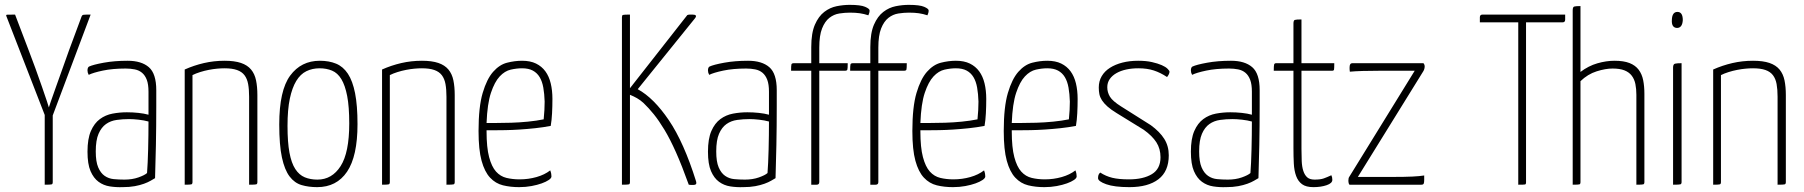

<svg xmlns="http://www.w3.org/2000/svg" viewBox="-20 -760 7421 790"><path d="M164 -287 6 -694Q4 -699 9 -699.5Q14 -700 42 -700L98 -553Q111 -520 125.5 -479.5Q140 -439 152.5 -403.5Q165 -368 173 -343.5Q181 -319 181 -318Q181 -319 189.5 -343.5Q198 -368 210.5 -403Q223 -438 237.5 -478.5Q252 -519 264 -553L316 -693Q318 -698 322.5 -699Q327 -700 353 -700L197 -285V-11Q197 -3 193 -1.5Q189 0 164 0Z M340 -470Q340 -482 346 -486Q363 -494 407 -502Q451 -510 505 -510Q562 -510 592.5 -483.5Q623 -457 623 -389V-325Q623 -239 621.5 -163Q620 -87 618 -27Q611 -23 600 -16.5Q589 -10 572.5 -4Q556 2 534.5 6Q513 10 485 10Q458 11 432 7Q406 3 385.5 -12Q365 -27 352.5 -56Q340 -85 340 -136Q340 -189 354 -221Q368 -253 391 -270Q414 -287 443 -292.5Q472 -298 502 -298Q526 -298 549.5 -295.5Q573 -293 591 -288V-383Q591 -413 584 -431.5Q577 -450 564.5 -460.5Q552 -471 534.5 -474.5Q517 -478 497 -478Q443 -478 403 -469.5Q363 -461 345 -452Q340 -461 340 -470ZM591 -260Q573 -265 550.5 -267.5Q528 -270 511 -270Q485 -270 460 -266.5Q435 -263 416 -249.5Q397 -236 385.5 -209.5Q374 -183 374 -137Q374 -95 384 -71.5Q394 -48 410.5 -36.5Q427 -25 448 -23Q469 -21 492 -21Q524 -21 549.5 -30Q575 -39 585 -48Q588 -86 589.5 -145Q591 -204 591 -260Z M740 -474Q778 -491 819 -500.5Q860 -510 904 -510Q945 -510 971.5 -501Q998 -492 1013 -474Q1028 -456 1033.5 -429.5Q1039 -403 1039 -369V-11Q1039 -3 1034.5 -1.5Q1030 0 1005 0V-362Q1005 -392 1001 -414Q997 -436 986 -450.5Q975 -465 955 -472Q935 -479 904 -479Q890 -479 873.5 -477.5Q857 -476 839 -472.5Q821 -469 803.5 -463.5Q786 -458 772 -451V-11Q772 -3 767.5 -1.5Q763 0 740 0Z M1129 -248Q1129 -388 1174 -449Q1219 -510 1296 -510Q1334 -510 1363 -498Q1392 -486 1411.5 -456.5Q1431 -427 1441 -376.5Q1451 -326 1451 -249Q1451 -117 1408 -53.5Q1365 10 1285 10Q1250 10 1221 1.5Q1192 -7 1171.5 -34Q1151 -61 1140 -112Q1129 -163 1129 -248ZM1163 -242Q1163 -175 1171 -132Q1179 -89 1195 -64.5Q1211 -40 1234 -30.5Q1257 -21 1286 -21Q1346 -21 1381.5 -76.5Q1417 -132 1417 -252Q1417 -321 1408.5 -365Q1400 -409 1384.5 -434.5Q1369 -460 1346 -469.5Q1323 -479 1295 -479Q1265 -479 1240.5 -467Q1216 -455 1199 -427Q1182 -399 1172.5 -354Q1163 -309 1163 -242Z M1552 -474Q1590 -491 1631 -500.5Q1672 -510 1716 -510Q1757 -510 1783.5 -501Q1810 -492 1825 -474Q1840 -456 1845.5 -429.5Q1851 -403 1851 -369V-11Q1851 -3 1846.5 -1.5Q1842 0 1817 0V-362Q1817 -392 1813 -414Q1809 -436 1798 -450.5Q1787 -465 1767 -472Q1747 -479 1716 -479Q1702 -479 1685.5 -477.5Q1669 -476 1651 -472.5Q1633 -469 1615.5 -463.5Q1598 -458 1584 -451V-11Q1584 -3 1579.5 -1.5Q1575 0 1552 0Z M2128 -510Q2162 -510 2185.5 -498.5Q2209 -487 2224 -466.5Q2239 -446 2246 -417Q2253 -388 2253 -353Q2253 -323 2251.5 -294Q2250 -265 2246 -242Q2215 -236 2182 -232.5Q2149 -229 2118 -227Q2087 -225 2059.5 -224.5Q2032 -224 2013 -224H1982V-219Q1982 -153 1992.5 -113.5Q2003 -74 2021 -54Q2039 -34 2064 -28Q2089 -22 2118 -22Q2154 -22 2187.5 -31.5Q2221 -41 2244 -59Q2247 -51 2248 -45Q2249 -39 2249 -34Q2249 -27 2238 -19.5Q2227 -12 2209 -5.5Q2191 1 2167 5.5Q2143 10 2116 10Q2080 10 2049.5 2.5Q2019 -5 1996.5 -29Q1974 -53 1961.5 -98.5Q1949 -144 1949 -221Q1949 -320 1966 -377.5Q1983 -435 2009 -464.5Q2035 -494 2066.5 -502Q2098 -510 2128 -510ZM2128 -479Q2106 -479 2081.5 -473.5Q2057 -468 2036 -445.5Q2015 -423 2000 -378Q1985 -333 1982 -254Q1995 -254 2022.5 -254Q2050 -254 2083.5 -255Q2117 -256 2152.5 -259.5Q2188 -263 2217 -269Q2219 -290 2220 -307Q2221 -324 2221 -342Q2220 -374 2215.5 -399.5Q2211 -425 2200.5 -442.5Q2190 -460 2172.5 -469.5Q2155 -479 2128 -479Z M2539 -689Q2539 -697 2543 -698.5Q2547 -700 2572 -700V-397L2808 -698Q2813 -700 2818.5 -700Q2824 -700 2829 -700Q2852 -700 2839 -684L2604 -393Q2670 -357 2732 -265.5Q2794 -174 2844 -14Q2849 1 2833 1Q2828 1 2823.5 1Q2819 1 2814 0Q2786 -78 2761.5 -133Q2737 -188 2714 -226Q2691 -264 2670 -290Q2649 -316 2628 -336Q2615 -348 2601 -356Q2587 -364 2572 -370V-11Q2572 -3 2568 -1.5Q2564 0 2539 0Z M2893 -470Q2893 -482 2899 -486Q2916 -494 2960 -502Q3004 -510 3058 -510Q3115 -510 3145.5 -483.5Q3176 -457 3176 -389V-325Q3176 -239 3174.5 -163Q3173 -87 3171 -27Q3164 -23 3153 -16.5Q3142 -10 3125.5 -4Q3109 2 3087.5 6Q3066 10 3038 10Q3011 11 2985 7Q2959 3 2938.5 -12Q2918 -27 2905.5 -56Q2893 -85 2893 -136Q2893 -189 2907 -221Q2921 -253 2944 -270Q2967 -287 2996 -292.5Q3025 -298 3055 -298Q3079 -298 3102.5 -295.5Q3126 -293 3144 -288V-383Q3144 -413 3137 -431.5Q3130 -450 3117.5 -460.5Q3105 -471 3087.5 -474.5Q3070 -478 3050 -478Q2996 -478 2956 -469.5Q2916 -461 2898 -452Q2893 -461 2893 -470ZM3144 -260Q3126 -265 3103.5 -267.5Q3081 -270 3064 -270Q3038 -270 3013 -266.5Q2988 -263 2969 -249.5Q2950 -236 2938.5 -209.5Q2927 -183 2927 -137Q2927 -95 2937 -71.5Q2947 -48 2963.5 -36.5Q2980 -25 3001 -23Q3022 -21 3045 -21Q3077 -21 3102.5 -30Q3128 -39 3138 -48Q3141 -86 3142.5 -145Q3144 -204 3144 -260Z M3235 -469Q3235 -491 3236.5 -495.5Q3238 -500 3247 -500H3318V-566Q3318 -624 3333 -658.5Q3348 -693 3371.5 -711Q3395 -729 3422.5 -734.5Q3450 -740 3476 -740Q3521 -740 3539.5 -732Q3558 -724 3558 -717Q3558 -711 3556.5 -706.5Q3555 -702 3553 -697Q3535 -703 3517.5 -705.5Q3500 -708 3477 -708Q3456 -708 3433.5 -704.5Q3411 -701 3392.5 -686.5Q3374 -672 3362.5 -643Q3351 -614 3351 -564V-500H3468Q3468 -478 3466.5 -473.5Q3465 -469 3457 -469H3351V-11Q3351 0 3340 0H3318V-469Z M3478 -469Q3478 -491 3479.5 -495.5Q3481 -500 3490 -500H3561V-566Q3561 -624 3576 -658.5Q3591 -693 3614.5 -711Q3638 -729 3665.5 -734.5Q3693 -740 3719 -740Q3764 -740 3782.5 -732Q3801 -724 3801 -717Q3801 -711 3799.5 -706.5Q3798 -702 3796 -697Q3778 -703 3760.5 -705.5Q3743 -708 3720 -708Q3699 -708 3676.5 -704.5Q3654 -701 3635.5 -686.5Q3617 -672 3605.5 -643Q3594 -614 3594 -564V-500H3711Q3711 -478 3709.5 -473.5Q3708 -469 3700 -469H3594V-11Q3594 0 3583 0H3561V-469Z M3913 -510Q3947 -510 3970.5 -498.5Q3994 -487 4009 -466.5Q4024 -446 4031 -417Q4038 -388 4038 -353Q4038 -323 4036.5 -294Q4035 -265 4031 -242Q4000 -236 3967 -232.5Q3934 -229 3903 -227Q3872 -225 3844.5 -224.5Q3817 -224 3798 -224H3767V-219Q3767 -153 3777.5 -113.5Q3788 -74 3806 -54Q3824 -34 3849 -28Q3874 -22 3903 -22Q3939 -22 3972.5 -31.5Q4006 -41 4029 -59Q4032 -51 4033 -45Q4034 -39 4034 -34Q4034 -27 4023 -19.5Q4012 -12 3994 -5.5Q3976 1 3952 5.5Q3928 10 3901 10Q3865 10 3834.5 2.5Q3804 -5 3781.5 -29Q3759 -53 3746.5 -98.5Q3734 -144 3734 -221Q3734 -320 3751 -377.5Q3768 -435 3794 -464.5Q3820 -494 3851.5 -502Q3883 -510 3913 -510ZM3913 -479Q3891 -479 3866.5 -473.5Q3842 -468 3821 -445.5Q3800 -423 3785 -378Q3770 -333 3767 -254Q3780 -254 3807.5 -254Q3835 -254 3868.5 -255Q3902 -256 3937.5 -259.5Q3973 -263 4002 -269Q4004 -290 4005 -307Q4006 -324 4006 -342Q4005 -374 4000.5 -399.5Q3996 -425 3985.5 -442.5Q3975 -460 3957.5 -469.5Q3940 -479 3913 -479Z M4289 -510Q4323 -510 4346.5 -498.5Q4370 -487 4385 -466.5Q4400 -446 4407 -417Q4414 -388 4414 -353Q4414 -323 4412.5 -294Q4411 -265 4407 -242Q4376 -236 4343 -232.5Q4310 -229 4279 -227Q4248 -225 4220.5 -224.5Q4193 -224 4174 -224H4143V-219Q4143 -153 4153.5 -113.5Q4164 -74 4182 -54Q4200 -34 4225 -28Q4250 -22 4279 -22Q4315 -22 4348.5 -31.5Q4382 -41 4405 -59Q4408 -51 4409 -45Q4410 -39 4410 -34Q4410 -27 4399 -19.5Q4388 -12 4370 -5.5Q4352 1 4328 5.5Q4304 10 4277 10Q4241 10 4210.5 2.5Q4180 -5 4157.5 -29Q4135 -53 4122.5 -98.5Q4110 -144 4110 -221Q4110 -320 4127 -377.5Q4144 -435 4170 -464.5Q4196 -494 4227.5 -502Q4259 -510 4289 -510ZM4289 -479Q4267 -479 4242.5 -473.5Q4218 -468 4197 -445.5Q4176 -423 4161 -378Q4146 -333 4143 -254Q4156 -254 4183.5 -254Q4211 -254 4244.5 -255Q4278 -256 4313.5 -259.5Q4349 -263 4378 -269Q4380 -290 4381 -307Q4382 -324 4382 -342Q4381 -374 4376.5 -399.5Q4372 -425 4361.5 -442.5Q4351 -460 4333.5 -469.5Q4316 -479 4289 -479Z M4663 -510Q4696 -510 4720 -504.5Q4744 -499 4760 -492Q4776 -485 4784 -477Q4792 -469 4792 -465Q4792 -456 4782 -443Q4755 -461 4727.5 -470Q4700 -479 4664 -479Q4637 -479 4614 -474Q4591 -469 4573.5 -459Q4556 -449 4546 -434.5Q4536 -420 4536 -401Q4536 -380 4547 -362Q4558 -344 4593 -322L4715 -245Q4752 -218 4770.5 -188.5Q4789 -159 4789 -121Q4789 -55 4746.5 -22.5Q4704 10 4627 10Q4565 10 4531.5 -2Q4498 -14 4498 -27Q4498 -33 4499.5 -39Q4501 -45 4507 -50Q4530 -35 4556.5 -28.5Q4583 -22 4625 -22Q4684 -22 4719.5 -43.5Q4755 -65 4755 -113Q4755 -148 4738 -174.5Q4721 -201 4686 -226L4574 -295Q4551 -309 4536.5 -322Q4522 -335 4514 -347.5Q4506 -360 4503.5 -372.5Q4501 -385 4501 -400Q4501 -426 4513 -446.5Q4525 -467 4547 -481Q4569 -495 4598.5 -502.5Q4628 -510 4663 -510Z M4880 -470Q4880 -482 4886 -486Q4903 -494 4947 -502Q4991 -510 5045 -510Q5102 -510 5132.5 -483.5Q5163 -457 5163 -389V-325Q5163 -239 5161.5 -163Q5160 -87 5158 -27Q5151 -23 5140 -16.5Q5129 -10 5112.5 -4Q5096 2 5074.5 6Q5053 10 5025 10Q4998 11 4972 7Q4946 3 4925.5 -12Q4905 -27 4892.5 -56Q4880 -85 4880 -136Q4880 -189 4894 -221Q4908 -253 4931 -270Q4954 -287 4983 -292.5Q5012 -298 5042 -298Q5066 -298 5089.5 -295.5Q5113 -293 5131 -288V-383Q5131 -413 5124 -431.5Q5117 -450 5104.5 -460.5Q5092 -471 5074.5 -474.5Q5057 -478 5037 -478Q4983 -478 4943 -469.5Q4903 -461 4885 -452Q4880 -461 4880 -470ZM5131 -260Q5113 -265 5090.5 -267.5Q5068 -270 5051 -270Q5025 -270 5000 -266.5Q4975 -263 4956 -249.5Q4937 -236 4925.5 -209.5Q4914 -183 4914 -137Q4914 -95 4924 -71.5Q4934 -48 4950.5 -36.5Q4967 -25 4988 -23Q5009 -21 5032 -21Q5064 -21 5089.5 -30Q5115 -39 5125 -48Q5128 -86 5129.5 -145Q5131 -204 5131 -260Z M5302 -469H5221Q5221 -489 5222.5 -494.5Q5224 -500 5231 -500H5302V-663Q5302 -676 5307.5 -678Q5313 -680 5335 -680V-500H5470Q5470 -479 5469 -474Q5468 -469 5462 -469H5335V-148Q5335 -121 5336 -97.5Q5337 -74 5342.5 -57Q5348 -40 5358.5 -30.5Q5369 -21 5389 -21Q5413 -21 5427 -26Q5441 -31 5458 -39Q5462 -31 5462 -20Q5462 -6 5438.5 2Q5415 10 5384 10Q5354 10 5337.5 -2Q5321 -14 5313 -36Q5305 -58 5303.5 -87Q5302 -116 5302 -151Z M5837 -500Q5838 -499 5839 -497Q5840 -495 5841 -493Q5842 -491 5842 -488Q5842 -477 5837 -468L5567 -32H5707Q5761 -32 5791.5 -33.5Q5822 -35 5840 -38V-20Q5840 -9 5838 -4.5Q5836 0 5828 0H5533Q5531 -1 5530 -4Q5528 -10 5528 -17Q5528 -28 5532 -33L5801 -469H5665Q5620 -469 5587 -468Q5554 -467 5534 -465Q5533 -472 5533 -475.5Q5533 -479 5533 -483Q5533 -500 5544 -500Z M6259 -668V-10Q6259 -2 6255 -1Q6251 0 6227 0V-668H6069V-689Q6069 -700 6080 -700H6420V-679Q6420 -668 6409 -668Z M6451 -717Q6451 -731 6457 -733Q6463 -735 6483 -735V-464Q6516 -489 6552.5 -499.5Q6589 -510 6623 -510Q6661 -510 6685 -500.5Q6709 -491 6722.5 -473Q6736 -455 6741 -430Q6746 -405 6746 -374V-11Q6746 -3 6741.5 -1.5Q6737 0 6713 0V-370Q6713 -394 6709 -414Q6705 -434 6694 -448.5Q6683 -463 6664 -470.5Q6645 -478 6615 -478Q6586 -478 6549.5 -466.5Q6513 -455 6483 -426V-11Q6483 -3 6479 -1.5Q6475 0 6451 0Z M6899 -11Q6899 -3 6894 -1.5Q6889 0 6864 0V-482Q6864 -496 6872 -498Q6880 -500 6899 -500ZM6859 -678Q6860 -711 6882 -711Q6904 -711 6904 -677Q6902 -645 6880 -645Q6857 -646 6859 -678Z M7029 -474Q7067 -491 7108 -500.5Q7149 -510 7193 -510Q7234 -510 7260.5 -501Q7287 -492 7302 -474Q7317 -456 7322.5 -429.5Q7328 -403 7328 -369V-11Q7328 -3 7323.5 -1.5Q7319 0 7294 0V-362Q7294 -392 7290 -414Q7286 -436 7275 -450.5Q7264 -465 7244 -472Q7224 -479 7193 -479Q7179 -479 7162.5 -477.5Q7146 -476 7128 -472.5Q7110 -469 7092.5 -463.5Q7075 -458 7061 -451V-11Q7061 -3 7056.5 -1.5Q7052 0 7029 0Z"/></svg>

Font: Yanone Kaffeesatz Thin
Style: Regular
Weight: 250
Designer: Yanone
Foundry: Yanone Font Production. Not for release.
Version: Version 1.002